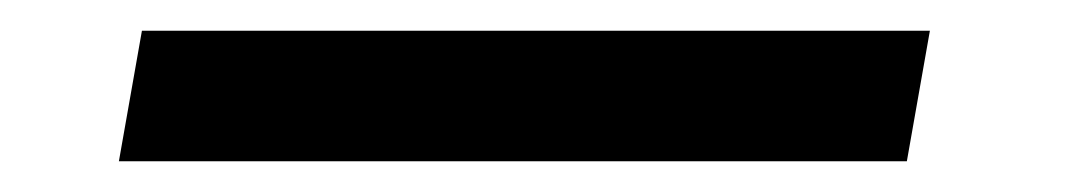

<svg xmlns="http://www.w3.org/2000/svg" viewBox="-20 -5 703 125"><path d="M72.4 15 57.4 100H570.4L585.4 15Z"/></svg>

Font: Hussar Wysoki
Style: Obl
Weight: 700
Foundry: Cannot Into Space Fonts
Version: Version 0.92